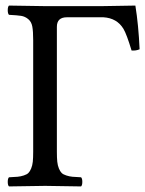

<svg xmlns="http://www.w3.org/2000/svg" viewBox="-20 -667 521 689"><path d="M141.1 -645H346.2Q426.8 -646 465.8 -647Q477.1 -577.1 481 -490.2Q467.8 -484.4 452.1 -485.8Q434.6 -543.9 423.3 -563Q399.9 -602.1 351.1 -605H342.8H220.2Q184.1 -605 184.1 -570.8V-122.1Q184.1 -100.6 185.5 -86.7Q187 -72.8 191.4 -62.3Q195.8 -51.8 201.2 -46.4Q206.5 -41 217.8 -37.4Q229 -33.7 240 -32.7Q251 -31.7 271 -30.8Q275.4 -26.4 275.4 -14.4Q275.4 -2.4 271 2Q171.4 0 142.1 0Q109.9 0 12.2 2Q7.8 -2.4 7.8 -14.4Q7.8 -26.4 12.2 -30.8Q32.2 -31.7 43.2 -32.7Q54.2 -33.7 65.4 -37.4Q76.7 -41 82 -46.4Q87.4 -51.8 91.8 -62.3Q96.2 -72.8 97.7 -86.7Q99.1 -100.6 99.1 -122.1V-522.9Q99.1 -554.7 95.9 -571.8Q92.8 -588.9 81.3 -598.4Q69.8 -607.9 55.9 -610.1Q42 -612.3 12.2 -613.8Q7.8 -618.2 7.8 -630.4Q7.8 -642.6 12.2 -647Z"/></svg>

Font: Linux Libertine Display G
Style: Regular
Weight: 400
Designer: Philipp H. Poll
Foundry: Philipp H. Poll
Version: Version 5.0.9